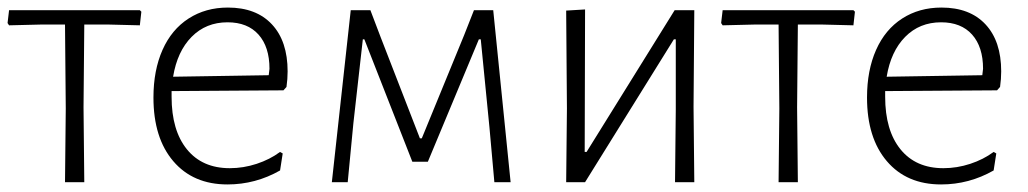

<svg xmlns="http://www.w3.org/2000/svg" viewBox="-25 -482 2719 508"><path d="M265 -417H198L196 -198L198 0H147L149 -195L147 -417H81L-1 -415L-5 -421L-1 -455H345L349 -451L345 -415Z M736 -293Q736 -273 733 -252L725 -243L429 -241V-226Q429 -137 469.5 -87Q510 -37 583 -37Q619 -37 654 -48.5Q689 -60 716 -80L723 -76L716 -31Q651 6 577 6Q486 6 433.5 -55.5Q381 -117 381 -224Q381 -296 405 -350Q429 -404 474 -433Q519 -462 578 -462Q653 -462 694.5 -417.5Q736 -373 736 -293ZM577 -423Q520 -423 482 -384.5Q444 -346 433 -279L686 -283L688 -300Q688 -358 659 -390.5Q630 -423 577 -423Z M982 -384 1086 -116H1091L1203 -389L1229 -455H1280L1326 0H1283L1270 -145L1247 -378H1242L1107 -54H1066L939 -378H935L910 -156L895 0H853L903 -455H955Z M1523 -457 1522 -80H1527L1760 -455H1812L1810 -199L1812 0H1761L1763 -192V-378H1758L1523 0H1473L1475 -195L1473 -454Z M2153 -417H2086L2084 -198L2086 0H2035L2037 -195L2035 -417H1969L1887 -415L1883 -421L1887 -455H2233L2237 -451L2233 -415Z M2624 -293Q2624 -273 2621 -252L2613 -243L2317 -241V-226Q2317 -137 2357.5 -87Q2398 -37 2471 -37Q2507 -37 2542 -48.5Q2577 -60 2604 -80L2611 -76L2604 -31Q2539 6 2465 6Q2374 6 2321.5 -55.5Q2269 -117 2269 -224Q2269 -296 2293 -350Q2317 -404 2362 -433Q2407 -462 2466 -462Q2541 -462 2582.5 -417.5Q2624 -373 2624 -293ZM2465 -423Q2408 -423 2370 -384.5Q2332 -346 2321 -279L2574 -283L2576 -300Q2576 -358 2547 -390.5Q2518 -423 2465 -423Z"/></svg>

Font: t
Style: Regular
Weight: 300
Designer: Juan Pablo del Peral
Foundry: Huerta Tipografica
Version: Version 2.004; ttfautohint (v1.8.1)